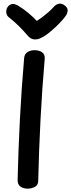

<svg xmlns="http://www.w3.org/2000/svg" viewBox="-20 -1054 404 1090"><path d="M117 -724Q119 -747 136 -758Q153 -769 175 -769Q201 -769 218 -758Q235 -747 234 -722Q219 -550 210 -375.5Q201 -201 197 -28Q197 -4 178.5 6.5Q160 17 137 17Q114 17 97 6Q80 -5 80 -32Q84 -202 93 -376.5Q102 -551 117 -724ZM287 -1017Q299 -1030 315.5 -1033Q332 -1036 350 -1021Q364 -1010 364 -995Q364 -980 354 -965Q339 -944 317.5 -922Q296 -900 274 -881Q252 -862 235 -851Q220 -842 207 -836Q194 -830 179 -830Q166 -830 155.5 -836Q145 -842 136 -853Q115 -878 88.5 -904.5Q62 -931 28 -958Q16 -968 15.5 -986.5Q15 -1005 27 -1019Q40 -1032 54 -1031.5Q68 -1031 86 -1020Q112 -1004 140 -981Q168 -958 189 -935Q206 -946 222.5 -958.5Q239 -971 256 -986Q273 -1001 287 -1017Z"/></svg>

Font: Playpen Sans Medium
Style: Regular
Weight: 500
Designer: Laura Meseguer, Veronika Burian, José Scaglione
Foundry: TypeTogether
Version: Version 1.001